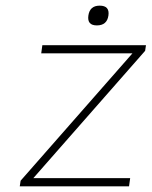

<svg xmlns="http://www.w3.org/2000/svg" viewBox="-20 -660 537 680"><path d="M98 -29H441L437 0H50L53 -20L449 -471H126L130 -500H497L494 -480ZM333 -640Q369 -640 364 -605Q359 -570 323 -570Q288 -570 293 -605Q298 -640 333 -640Z"/></svg>

Font: Fivo Sans Thin
Style: Regular
Weight: 250
Foundry: Alexander Slobzheninov
Version: 1.0